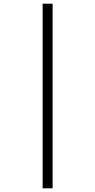

<svg xmlns="http://www.w3.org/2000/svg" viewBox="-20 -780 517 1040"><path d="M211 240V-760H265V240Z"/></svg>

Font: Noto Serif Condensed
Style: Regular
Weight: 400
Width: 3
Designer: Monotype Design Team
Foundry: Monotype Imaging Inc.
Version: Version 2.015